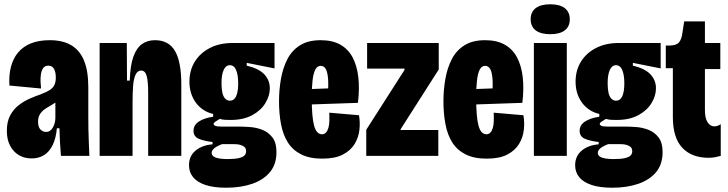

<svg xmlns="http://www.w3.org/2000/svg" viewBox="-20 -729 3406 898"><path d="M128 12Q95 12 69 -3Q43 -18 27.5 -47Q12 -76 12 -117Q12 -160 27.5 -189Q43 -218 67.5 -237Q92 -256 119.5 -268Q147 -280 171 -288Q197 -298 212 -307.5Q227 -317 234 -331Q241 -345 241 -366Q241 -392 232.5 -407Q224 -422 206 -422Q190 -422 181.5 -410Q173 -398 170.5 -374.5Q168 -351 172 -315L24 -329Q21 -378 31.5 -417.5Q42 -457 65.5 -484.5Q89 -512 125.5 -526.5Q162 -541 213 -541Q274 -541 314 -517Q354 -493 373.5 -444.5Q393 -396 393 -321V-188Q393 -157 393.5 -125Q394 -93 395.5 -61Q397 -29 398 0H265Q262 -34 260.5 -65Q259 -96 258 -129H246Q242 -83 226.5 -51Q211 -19 186 -3.5Q161 12 128 12ZM195 -112Q206 -112 214 -117.5Q222 -123 227.5 -133Q233 -143 236 -154.5Q239 -166 239 -178V-264L264 -272Q255 -260 243.5 -252Q232 -244 219.5 -237Q207 -230 196 -223Q185 -216 177 -208Q169 -200 163.5 -188.5Q158 -177 158 -160Q158 -134 169.5 -123Q181 -112 195 -112Z M446 0V-325V-528H573L574 -352H587Q589 -422 603.5 -463Q618 -504 643.5 -522.5Q669 -541 705 -541Q769 -541 798.5 -490.5Q828 -440 828 -334V0H673V-294Q673 -349 666 -374Q659 -399 640 -399Q623 -399 614 -379.5Q605 -360 602.5 -326.5Q600 -293 600 -249V0Z M1038 149Q979 149 940.5 136Q902 123 883 99.5Q864 76 864 44Q864 1 894.5 -24.5Q925 -50 974 -54V-65Q941 -68 913 -78.5Q885 -89 885 -117Q885 -144 910 -160.5Q935 -177 977 -183V-196Q926 -208 896 -249Q866 -290 866 -347Q866 -400 891 -440.5Q916 -481 961.5 -504.5Q1007 -528 1069 -528H1264V-409L1134 -435V-422Q1192 -408 1217 -380.5Q1242 -353 1242 -316Q1242 -281 1221 -246.5Q1200 -212 1159 -190Q1118 -168 1059 -168Q1049 -168 1034.5 -168.5Q1020 -169 1008 -173Q994 -165 986.5 -159.5Q979 -154 979 -149Q979 -145 984 -142Q989 -139 997 -138Q1005 -137 1015 -137H1094Q1117 -137 1147.5 -135Q1178 -133 1206.5 -122Q1235 -111 1254 -86.5Q1273 -62 1273 -17Q1273 39 1243 75.5Q1213 112 1160 130.5Q1107 149 1038 149ZM1043 15Q1078 15 1097 10.5Q1116 6 1123.5 -2Q1131 -10 1131 -21Q1131 -34 1124.5 -40.5Q1118 -47 1107 -50.5Q1096 -54 1085 -54.5Q1074 -55 1066 -55H1019Q993 -45 981.5 -35Q970 -25 970 -14Q970 -3 980 3.5Q990 10 1007 12.5Q1024 15 1043 15ZM1055 -258Q1075 -258 1084.5 -279Q1094 -300 1094 -339Q1094 -378 1084.5 -401Q1075 -424 1055 -424Q1036 -424 1026 -401.5Q1016 -379 1016 -340Q1016 -314 1020 -295.5Q1024 -277 1033.5 -267.5Q1043 -258 1055 -258Z M1487 13Q1428 13 1388.5 -7Q1349 -27 1326.5 -62.5Q1304 -98 1294.5 -147.5Q1285 -197 1285 -255Q1285 -309 1294 -360Q1303 -411 1324 -452Q1345 -493 1383 -517Q1421 -541 1480 -541Q1535 -541 1572 -520Q1609 -499 1629.5 -460Q1650 -421 1656 -367Q1662 -313 1654 -248L1392 -239V-311L1527 -316L1512 -272Q1517 -327 1514.5 -359.5Q1512 -392 1503.5 -406.5Q1495 -421 1480 -421Q1464 -421 1455 -404Q1446 -387 1442 -354Q1438 -321 1438 -273Q1438 -182 1449 -141.5Q1460 -101 1486 -101Q1497 -101 1504.5 -109Q1512 -117 1516 -131Q1520 -145 1520.5 -163.5Q1521 -182 1520 -202L1659 -190Q1665 -157 1661 -121.5Q1657 -86 1638.5 -55.5Q1620 -25 1583.5 -6Q1547 13 1487 13Z M1693 0V-122L1872 -402V-408H1697V-528H2032V-404L1854 -125V-121H2030V0Z M2256 13Q2197 13 2157.5 -7Q2118 -27 2095.5 -62.5Q2073 -98 2063.5 -147.5Q2054 -197 2054 -255Q2054 -309 2063 -360Q2072 -411 2093 -452Q2114 -493 2152 -517Q2190 -541 2249 -541Q2304 -541 2341 -520Q2378 -499 2398.5 -460Q2419 -421 2425 -367Q2431 -313 2423 -248L2161 -239V-311L2296 -316L2281 -272Q2286 -327 2283.5 -359.5Q2281 -392 2272.5 -406.5Q2264 -421 2249 -421Q2233 -421 2224 -404Q2215 -387 2211 -354Q2207 -321 2207 -273Q2207 -182 2218 -141.5Q2229 -101 2255 -101Q2266 -101 2273.5 -109Q2281 -117 2285 -131Q2289 -145 2289.5 -163.5Q2290 -182 2289 -202L2428 -190Q2434 -157 2430 -121.5Q2426 -86 2407.5 -55.5Q2389 -25 2352.5 -6Q2316 13 2256 13Z M2477 0V-528H2631V0ZM2554 -569Q2509 -569 2485.5 -587Q2462 -605 2462 -639Q2462 -673 2485.5 -691Q2509 -709 2554 -709Q2599 -709 2622 -690.5Q2645 -672 2645 -639Q2645 -605 2621.5 -587Q2598 -569 2554 -569Z M2844 149Q2785 149 2746.5 136Q2708 123 2689 99.5Q2670 76 2670 44Q2670 1 2700.5 -24.5Q2731 -50 2780 -54V-65Q2747 -68 2719 -78.5Q2691 -89 2691 -117Q2691 -144 2716 -160.5Q2741 -177 2783 -183V-196Q2732 -208 2702 -249Q2672 -290 2672 -347Q2672 -400 2697 -440.5Q2722 -481 2767.5 -504.5Q2813 -528 2875 -528H3070V-409L2940 -435V-422Q2998 -408 3023 -380.5Q3048 -353 3048 -316Q3048 -281 3027 -246.5Q3006 -212 2965 -190Q2924 -168 2865 -168Q2855 -168 2840.5 -168.5Q2826 -169 2814 -173Q2800 -165 2792.5 -159.5Q2785 -154 2785 -149Q2785 -145 2790 -142Q2795 -139 2803 -138Q2811 -137 2821 -137H2900Q2923 -137 2953.5 -135Q2984 -133 3012.5 -122Q3041 -111 3060 -86.5Q3079 -62 3079 -17Q3079 39 3049 75.5Q3019 112 2966 130.5Q2913 149 2844 149ZM2849 15Q2884 15 2903 10.5Q2922 6 2929.5 -2Q2937 -10 2937 -21Q2937 -34 2930.5 -40.5Q2924 -47 2913 -50.5Q2902 -54 2891 -54.5Q2880 -55 2872 -55H2825Q2799 -45 2787.5 -35Q2776 -25 2776 -14Q2776 -3 2786 3.5Q2796 10 2813 12.5Q2830 15 2849 15ZM2861 -258Q2881 -258 2890.5 -279Q2900 -300 2900 -339Q2900 -378 2890.5 -401Q2881 -424 2861 -424Q2842 -424 2832 -401.5Q2822 -379 2822 -340Q2822 -314 2826 -295.5Q2830 -277 2839.5 -267.5Q2849 -258 2861 -258Z M3294 9Q3215 9 3171 -38Q3127 -85 3127 -182V-410H3094V-516H3110Q3143 -516 3155.5 -530.5Q3168 -545 3172 -577L3180 -629H3277V-528H3349V-406H3277V-214Q3277 -176 3289.5 -157Q3302 -138 3321 -138Q3329 -138 3336 -140.5Q3343 -143 3351 -148V0Q3337 4 3323.5 6.5Q3310 9 3294 9Z"/></svg>

Font: Bricolage Grotesque 72pt Condensed ExtraBold
Style: Regular
Weight: 800
Width: 3
Designer: Mathieu Triay
Foundry: Atelier Triay
Version: Version 1.001;gftools[0.9.33.dev8+g029e19f]